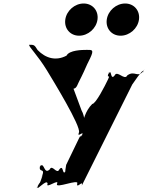

<svg xmlns="http://www.w3.org/2000/svg" viewBox="-20 -1110 868 1097"><path d="M458 -1090C407 -1090 360 -1049 353 -998C346 -947 381 -906 432 -906C483 -906 530 -947 537 -998C544 -1049 509 -1090 458 -1090ZM695 -1090C644 -1090 597 -1049 590 -998C583 -947 618 -906 669 -906C720 -906 767 -947 774 -998C781 -1049 746 -1090 695 -1090ZM248 -708C282 -652 445 -386 431 -353C417 -318 462 -368 450 -338C436 -305 464 -372 449 -340C430 -308 449 -357 431 -319C416 -287 373 -200 358 -168L352 -129C337 -97 369 -162 354 -130C335 -105 344 -174 319 -142C304 -110 279 -174 264 -142C231 -110 234 -184 211 -162C196 -130 223 -192 208 -160C201 -119 239 -155 221 -105C206 -73 235 -130 220 -98C202 -48 216 -84 192 -42C175 -11 209 -72 194 -40C189 -18 249 -92 252 -60C237 -28 321 -92 306 -60C291 -28 436 -92 421 -60C416 -28 458 -87 447 -49L736 -628C735 -624 797 -722 801 -703C786 -671 815 -737 800 -705C765 -661 751 -711 707 -679C692 -647 650 -711 635 -679C610 -647 618 -718 603 -692C585 -661 613 -723 600 -690C586 -653 616 -695 596 -654C581 -622 527 -516 507 -516C467 -476 451 -417 449 -372C447 -359 451 -358 466 -358C466 -390 466 -445 446 -479L400 -603C421 -607 419 -623 446 -673C469 -719 467 -722 495 -777C519 -828 506 -825 475 -825C450 -825 376 -824 360 -792C299 -760 241 -777 195 -824C176 -856 173 -854 146 -854C147 -839 192 -799 248 -708Z"/></svg>

Font: Hussar Przerywany
Style: Obl
Weight: 400
Foundry: Cannot Into Space Fonts
Version: Version 0.982